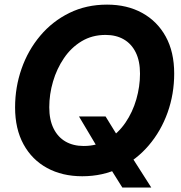

<svg xmlns="http://www.w3.org/2000/svg" viewBox="-20 -759 793 839"><path d="M325.2 -250H441.4L494.6 -163.6L543 -93.3L641.1 60.5H514.6L449.7 -43L414.1 -100.6ZM339.4 11.2Q252 11.2 185.8 -24.9Q119.6 -61 82.8 -128.4Q45.9 -195.8 45.9 -289.6Q45.9 -377.9 74.2 -458.7Q102.5 -539.6 155.8 -602.8Q209 -666 283 -702.4Q356.9 -738.8 447.8 -738.8Q535.2 -738.8 601.1 -702.6Q667 -666.5 704.1 -599.4Q741.2 -532.2 741.2 -437.5Q741.2 -348.1 712.4 -267.3Q683.6 -186.5 630.1 -123.8Q576.7 -61 502.9 -24.9Q429.2 11.2 339.4 11.2ZM345.7 -121.1Q405.3 -121.1 450.9 -148.9Q496.6 -176.8 528.1 -222.9Q559.6 -269 575.7 -325Q591.8 -380.9 591.8 -437Q591.8 -492.2 573.2 -529.8Q554.7 -567.4 521 -586.9Q487.3 -606.4 441.4 -606.4Q382.3 -606.4 336.4 -578.6Q290.5 -550.8 259.3 -504.6Q228 -458.5 211.7 -402.8Q195.3 -347.2 195.3 -290.5Q195.3 -235.8 213.9 -198Q232.4 -160.2 266.1 -140.6Q299.8 -121.1 345.7 -121.1Z"/></svg>

Font: Inter 28pt
Style: Bold Italic
Weight: 700
Italic angle: -9.3988°
Designer: Rasmus Andersson
Foundry: rsms
Version: Version 4.001;git-66647c0bb